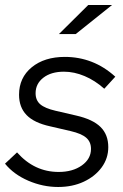

<svg xmlns="http://www.w3.org/2000/svg" viewBox="-33 -736 491 766"><path d="M199 10Q138 10 80 -15Q22 -40 -13 -83L35 -128Q104 -50 201 -50Q257 -50 293.5 -76Q330 -102 330 -142Q330 -170 311 -186.5Q292 -203 249 -213L167 -232Q103 -246 73 -277Q43 -308 43 -358Q43 -426 93.5 -467.5Q144 -509 226 -509Q282 -509 332.5 -489.5Q383 -470 427 -430L383 -382Q346 -415 304.5 -432.5Q263 -450 222 -450Q171 -450 140 -426Q109 -402 109 -364Q109 -336 127.5 -320Q146 -304 189 -294L271 -275Q337 -260 368 -229.5Q399 -199 399 -149Q399 -104 372.5 -68Q346 -32 301 -11Q256 10 199 10ZM202 -600 319 -716H414L269 -600Z"/></svg>

Font: Red Hat Display VF
Style: Italic
Weight: 300
Italic angle: -12°
Designer: Pentagram, MCKL
Foundry: Pentagram, MCKL
Version: Version 1.010